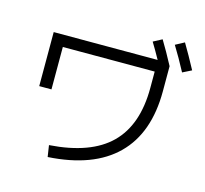

<svg xmlns="http://www.w3.org/2000/svg" viewBox="-123 -988 1245 1167"><g transform="rotate(15 500.0 -404.5)"><path d="M764 -832Q803 -768 847 -685V-527Q847 -264 702 -120.5Q557 23 274 40L263 -32Q521 -50 644.5 -172Q768 -294 768 -527V-630H190V-363H113V-703H767Q733 -764 709 -803ZM844 -819 900 -849Q940 -782 986 -696L930 -668Q886 -751 844 -819Z"/></g></svg>

Font: Mplus 1p
Style: Regular
Weight: 400
Version: Version 1.061